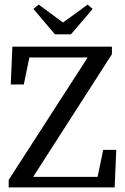

<svg xmlns="http://www.w3.org/2000/svg" viewBox="-20 -819 547 839"><path d="M18 0V-33L378 -591L391 -568H81L114 -595L84 -450H27L34 -615H469V-582L110 -23L96 -46H434L401 -20L431 -164H488L481 0ZM149 -799 294 -692H216L363 -799L385 -780L290 -669H220L126 -780Z"/></svg>

Font: Lisu Bosa Light
Style: Regular
Weight: 300
Designer: David Morse, Annie Olsen, Victor Gaultney, Frank Grießhammer (Latin)
Foundry: SIL International
Version: Version 2.000